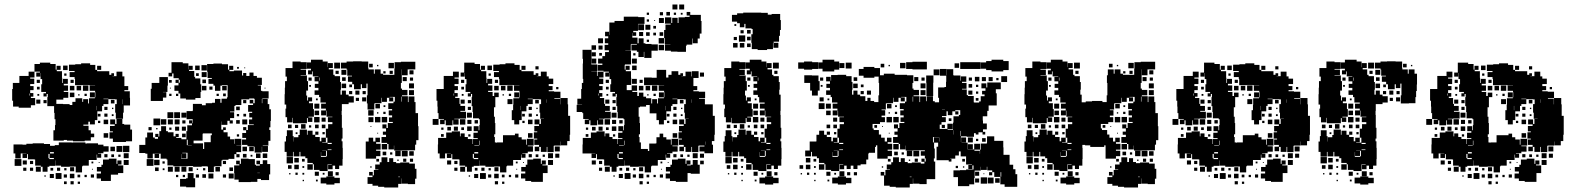

<svg xmlns="http://www.w3.org/2000/svg" viewBox="-20 -802 6974 852"><path d="M263 -178H217V-224H224V-247H245H226V-273H222V-301H220V-331H190V-371H192V-385H187V-374H173V-388H184V-394H163V-428H184H167V-451H160V-478H159V-462H141V-480H157V-484H133V-458H114V-453H132V-429H114V-420H129V-402H114V-389H128V-373H117V-367H136V-335H117V-324H63V-329H38V-355H34V-407H37V-434H66V-465H107V-484H133V-518H157V-524H203V-518H227V-493H231V-510H249V-492H232V-486H255V-457H256V-434H259V-452H281V-430H263V-423H282V-399H263V-394H283V-368H261V-360H230V-341H260V-340H289V-336H301V-350H315V-366H345V-350H349V-362H371V-343H375V-366H401V-370H403V-393H402V-399H378V-423H402V-424H373V-425H347V-424H313V-452H311V-460H289V-482H311V-487H286V-515H314V-517H340V-521H380V-514H403V-492H411V-510H429V-492H411V-486H435V-470V-486H465V-470H474V-477H486V-465H479V-464H497V-484H523V-463H532V-433V-420H549V-402H532V-397H556V-368H557V-334H529V-302H526V-275H494V-302H491V-340H498V-361H490V-362H461V-364H439V-362H461V-340H439V-332H433V-308H412V-269H401V-250H379V-262H372V-249H350V-244H373V-224H383V-209H398V-193H383V-178H356V-175H304V-178H277V-181H263ZM280 -491H260V-511H280ZM275 -466H265V-476H275ZM307 -434H293V-448H307ZM157 -434H143V-448H157ZM372 -399H348V-423H372ZM340 -401H320V-421H340ZM310 -401H290V-421H310ZM156 -405H144V-417H156ZM401 -370H379V-392H401ZM310 -371H290V-391H310ZM112 -378V-387H110V-378ZM365 -376H355V-386H365ZM154 -377H146V-385H154ZM333 -378H327V-384H333ZM523 -340V-361H522V-340ZM159 -342H141V-360H159ZM488 -343H472V-359H488ZM187 -344H173V-358H187ZM407 -313V-332H406V-313ZM457 -314H443V-328H457ZM483 -318H477V-324H483ZM457 -284H443V-298H457ZM426 -285H414V-297H426ZM484 -287H476V-295H484ZM539 -172H481V-187H466V-215H481V-219H468V-243H489V-250H469V-272H491V-252H497V-274H523V-252H531V-249H558V-227H566V-175H539ZM460 -251H440V-271H460ZM425 -256H415V-266H425ZM460 -191H440V-211H460ZM72 -99H48V-121H40V-161H80V-160H97V-164H125V-166H175V-163H202V-155H223V-158H241V-170H299V-168H301V-170H359V-165H365V-166H415V-160H439V-153H462V-129H439V-122H415V-120H429V-102H411V-116H409V-92H379H374V-67H347V-64H344V-37H316V-63H289V-62H251V-67H226V-90H225V-66H199V-62H161V-67H136V-94H133V-95H104V-118H100V-101H80V-121H97V-122H80V-121H72ZM554 -127H526V-155H554ZM523 -128H497V-154H523ZM490 -131H470V-151H490ZM202 -121H219V-127H202ZM551 -100H529V-122H551ZM199 -100V-96H219V-101H200V-119H195V-100ZM457 -104H443V-118H457ZM486 -105H474V-117H486ZM515 -106H505V-116H515ZM472 1H428V-10H409V-32H428V-41H410V-61H430V-43V-71H437V-94H463V-75V-98H497V-75H501V-90H519V-72H504V-68H527V-34H504V-27H472ZM75 -66H45V-96H75ZM551 -70H529V-92H551ZM99 -72H81V-90H99ZM127 -74H113V-88H127ZM394 -77H386V-85H394ZM422 -79H418V-83H422ZM191 -40H169V-62H191ZM161 -40H139V-62H161ZM309 -42H291V-60H309ZM247 -44H233V-58H247ZM127 -44H113V-58H127ZM97 -44H83V-58H97ZM216 -45H204V-57H216ZM275 -46H265V-56H275ZM392 -49H388V-53H392ZM253 -8H227V-34H253ZM310 -11H290V-31H310ZM219 -12H201V-30H219ZM277 -14H263V-28H277ZM397 -14H383V-28H397ZM336 -15H324V-27H336ZM365 -16H355V-26H365ZM183 -18H177V-24H183ZM307 16H293V2H307ZM276 15H264V3H276ZM335 14H325V4H335Z M847 -360H805V-365H780V-387H772V-399H754V-423H772V-434H759V-448H773V-455H750V-476H744V-463H728V-479H741V-526H791V-521H816V-494H817V-510H835V-492H819V-487H842V-461H846V-454H869V-428H849H873V-394H870V-367H847ZM658 -99H634V-120H625V-123H598V-159H625V-162V-192H633V-214H659V-192H667V-186H681V-194H669V-208H683V-196H687V-220H725V-215H750V-197H759V-208H773V-194H762V-190H785V-184H807V-220H811V-246H832V-254H819V-268H833V-255H835V-273H808V-309H835V-312H836V-341H876V-335H893V-344H921V-346H934V-363H958V-346H963V-364H987V-370H990V-395V-424H965V-422H958V-399H934V-422H927V-430H905V-452H920V-456H901V-484H899V-518H927V-520H965V-517H992V-493H997V-510H1015V-492H998V-486H1018V-489H1054V-467H1059V-478H1073V-465H1087V-480H1105V-465H1120V-457H1142V-425H1124V-423H1138V-399H1124H1144V-397H1172V-365H1144V-363H1142V-344H1144V-363H1168V-340H1175V-317H1182V-265H1180V-237H1175V-225H1180V-177H1171V-156H1146V-154H1169V-128H1143V-151H1142V-125H1110V-151H1106V-131H1086V-151H1106V-153H1078V-159H1054V-183H1072V-190H1055V-212H1072V-224H1059V-238H1073V-225H1080V-247H1106V-250H1085V-272H1099V-281H1086V-301H1099V-306H1081V-336H1103V-343H1088V-359H1104V-344H1110V-363H1108V-365H1086V-361H1051V-336H1025V-332H1020V-307H1001V-304H1019V-278H1001V-268H1013V-254H999V-266H989V-248H963V-263H962V-245V-227H970V-237H982V-225H972V-215H990V-196H1001V-184H1019V-164H1021V-186H1051V-156H1029V-155H1050V-127H1029V-118H1043V-104H1029V-118H1020V-97H994V-93H967V-90H963V-64H934V-63H929V-38H903V-63H898V-64H875V-62H837V-65H813V-64H783H749V-93V-68H723V-94H748H719V-116V-98H693V-120H686V-101H666V-120H658ZM898 -489H874V-513H898ZM866 -491H846V-511H866ZM1040 -497H1032V-505H1040ZM1068 -499H1064V-503H1068ZM897 -460H875V-482H897ZM862 -465H850V-477H862ZM703 -354H649V-408H653V-434H687V-460H725V-422H723V-394H703V-393H718V-369H703ZM894 -433H878V-449H894ZM778 -435V-448H773V-435ZM742 -435H730V-447H742ZM896 -401H876V-421H896ZM986 -401H966V-421H986ZM923 -404H909V-418H923ZM1158 -409H1154V-413H1158ZM738 -409H734V-413H738ZM982 -375H970V-387H982ZM771 -376H761V-386H771ZM741 -376H731V-386H741ZM951 -376H941V-386H951ZM1073 -344H1059V-358H1073ZM1044 -313H1028V-329H1044ZM749 -278H723V-304H749ZM779 -278H753V-304H779ZM807 -280H785V-302H807ZM1072 -285H1060V-297H1072ZM1041 -286H1031V-296H1041ZM691 -246H661V-276H691ZM718 -249H694V-273H718ZM1077 -250H1055V-272H1077ZM747 -250H725V-272H747ZM777 -250H755V-272H777ZM1044 -253H1028V-269H1044ZM803 -254H789V-268H803ZM1107 -251V-264V-251ZM717 -220H695V-242H717ZM805 -222H787V-240H805ZM775 -222H757V-240H775ZM653 -224H639V-238H653ZM741 -226H731V-236H741ZM679 -228H673V-234H679ZM879 -178H839V-166H881V-141H886V-171H915V-202H920V-210H895H880V-207H879ZM804 -193H788V-209H804ZM1041 -196H1031V-206H1041ZM813 -158V-182H809V-158ZM813 -157H831V-158H813ZM1076 -131H1056V-151H1076ZM813 -125H828H813ZM807 -100H785V-118H784V-98H812V-124H789V-122H807ZM667 -121H685V-122H667ZM1166 -101H1146V-121H1166ZM1136 -101H1116V-121H1136ZM1074 -103H1058V-119H1074ZM1100 -107H1092V-115H1100ZM1093 6H1039V-5H1020V-34H1019V-68H1042V-73H1028V-89H1044V-75H1049V-98H1083V-96H1111V-71H1116V-67H1133V-73H1118V-89H1134V-74H1146V-91H1166V-74H1179V-28H1174V-3H1138V-8H1122V5H1093ZM813 -97H828H813ZM661 -66H631V-96H661ZM688 -69H664V-93H688ZM983 -74H969V-88H983ZM711 -76H701V-86H711ZM777 -40H755V-62H777ZM747 -40H725V-62H747ZM807 -40H785V-62H807ZM956 -41H936V-61H956ZM835 -42H817V-60H835ZM684 -43H668V-59H684ZM1014 -43H998V-59H1014ZM891 -46H881V-56H891ZM710 -47H702V-55H710ZM859 -48H853V-54H859ZM1122 -34H1133V-35H1122ZM846 29H806V26H779V-8H806V-11H813V-34H839V-11H846ZM927 -10H905V-32H927ZM1017 -10H995V-32H1017ZM894 -13H878V-29H894ZM983 -14H969V-28H983ZM863 -14H849V-28H863ZM801 -16H791V-26H801ZM771 -16H761V-26H771Z M1280 -107H1252V-128H1243V-174H1249V-198H1253V-224H1279V-198H1283V-174H1284V-193H1304V-203H1310V-227H1342V-204H1345V-222H1367V-204H1379V-218H1393V-204H1379V-194H1399V-175H1406V-191H1426V-171H1410V-169H1433V-191H1426V-231H1452H1436V-251H1455V-260H1435V-282H1455V-284H1429V-311H1427V-290H1405V-312H1426V-320H1405V-342H1426V-347H1402V-371H1396V-381H1376V-401H1393V-412H1377V-430H1393V-441H1376V-461H1393V-463H1368V-485H1365V-472H1347V-490H1360V-497H1342V-525H1360V-537H1412V-529H1434V-504H1435V-522H1457V-500H1439V-494H1459V-470H1465V-464H1489V-438H1493V-404H1491V-382H1527V-375H1550V-347H1527V-340H1497V-310H1496V-292H1497V-250V-235H1500V-187H1496V-175H1500V-146H1501V-96H1500V-67H1485V-52H1467V-67H1456V-51H1436V-71H1452V-73H1434V-43H1398V-48H1373V-73H1368V-79H1344V-100H1335V-108H1313V-128H1309V-108H1283V-128H1280ZM1641 -316H1611V-343H1608V-379H1611V-406V-431H1589H1606V-411H1586V-428H1581V-406H1551V-428H1543V-439H1524V-463H1542V-466H1521V-493H1518V-498H1493V-524H1518V-529H1547V-530H1585V-529H1614V-500H1615V-494H1639V-475H1643V-494H1669V-475H1680V-470H1705H1730V-497H1731V-526H1759V-528H1789H1823V-494H1789V-468H1763V-434H1759V-409H1764V-375H1790V-349H1793V-374H1819V-349H1824V-313V-300H1835V-242H1834H1837V-180H1827V-160H1822V-135H1790V-136H1763V-134H1729V-156H1728V-139H1704V-163H1721H1698V-168H1673V-194H1693V-232H1677V-250H1695V-234H1701V-256H1723V-261H1706V-281H1720V-290H1705V-312H1720V-318H1703V-344H1726V-351H1732V-372H1709V-370H1725V-352H1707V-368H1697V-350H1675V-368H1673V-344H1644V-343H1641ZM1278 -259H1254V-282H1247V-320H1250V-338H1243V-384H1244V-413H1245V-442H1253V-462H1247V-500H1278V-529H1314V-526H1341V-496H1314V-493H1338V-469H1314V-467H1342V-442H1347V-400H1339V-378H1323H1343V-356H1347V-370H1365V-352H1351V-344H1369V-318H1351H1373V-284H1349V-281H1366V-261H1346V-278H1342V-255H1310H1280V-279H1278ZM1489 -498H1463V-524H1489ZM1728 -499H1704V-523H1728ZM1634 -503H1618V-519H1634ZM1659 -508H1653V-514H1659ZM1763 -468V-494H1762V-468ZM1517 -470H1495V-492H1517ZM1815 -472H1797V-490H1815ZM1483 -474H1469V-488H1483ZM1723 -474H1709V-488H1723ZM1691 -476H1681V-486H1691ZM1785 -442H1767V-460H1785ZM1514 -443H1498V-459H1514ZM1398 -444V-458H1396V-444ZM1363 -444H1349V-458H1363ZM1813 -444H1799V-458H1813ZM1817 -410H1795V-432H1817ZM1516 -411H1496V-431H1516ZM1542 -415H1530V-427H1542ZM1360 -417H1352V-425H1360ZM1788 -379H1764V-403H1788ZM1817 -380H1795V-402H1817ZM1515 -382H1497V-400H1515ZM1575 -382H1557V-400H1575ZM1603 -384H1589V-398H1603ZM1543 -384H1529V-398H1543ZM1762 -351V-373H1760V-351ZM1605 -352H1587V-370H1605ZM1573 -354H1559V-368H1573ZM1390 -357H1382V-365H1390ZM1397 -320H1375V-342H1397ZM1666 -321H1646V-341H1666ZM1690 -327H1682V-335H1690ZM1638 -289H1614V-313H1638ZM1396 -291H1376V-311H1396ZM1691 -296H1681V-306H1691ZM1659 -298H1653V-304H1659ZM1668 -259H1644V-283H1668ZM1698 -259H1674V-283H1698ZM1398 -259H1374V-283H1398ZM1637 -260H1615V-282H1637ZM1425 -262H1407V-280H1425ZM1336 -231H1316V-251H1336ZM1424 -233H1408V-249H1424ZM1394 -233H1378V-249H1394ZM1274 -233H1258V-249H1274ZM1303 -234H1289V-248H1303ZM1361 -236H1351V-246H1361ZM1628 -239H1624V-243H1628ZM1693 -204H1679V-218H1693ZM1421 -206H1411V-216H1421ZM1300 -207H1292V-215H1300ZM1658 -209H1654V-213H1658ZM1649 -98H1603V-128V-174H1616V-191H1636V-174H1646V-191H1666V-171H1649V-164H1669V-138H1649V-133H1668V-109H1649ZM1434 -163H1452V-168H1434V-136H1451V-139H1434ZM1698 -139H1674V-163H1698ZM1789 -108H1763V-134H1789ZM1427 -110H1405V-127H1404V-106H1428V-109H1431V-133H1410V-132H1427ZM1758 -109H1734V-133H1758ZM1816 -111H1796V-131H1816ZM1694 -113H1678V-129H1694ZM1721 -116H1711V-126H1721ZM1280 -77H1252V-105H1280ZM1747 30H1685V27H1658V22H1633V14H1611V-16H1633V-23H1618V-39H1634V-24H1639V-48H1659V-50H1645V-72H1665V-82H1673V-104H1699V-83H1707V-100H1725V-83H1738V-78H1756V-81H1796V-76H1821V-53H1828V-9H1822V15H1790V13H1762V-10H1761V14H1747ZM1306 -81H1286V-101H1306ZM1783 -84H1769V-98H1783ZM1813 -84H1799V-98H1813ZM1332 -85H1320V-97H1332ZM1662 -85H1650V-97H1662ZM1749 -88H1743V-94H1749ZM1368 -49H1344V-73H1368ZM1306 -51H1286V-71H1306ZM1274 -53H1258V-69H1274ZM1330 -57H1322V-65H1330ZM1629 -58H1623V-64H1629ZM1457 -20H1435V-42H1457ZM1395 -22H1377V-40H1395ZM1483 -24H1469V-38H1483ZM1301 -26H1291V-36H1301ZM1330 -27H1322V-35H1330ZM1420 -27H1412V-35H1420ZM1269 -28H1263V-34H1269ZM1464 17H1428V12H1403V-14H1428V-19H1464ZM1747 -16H1755V-18H1747ZM1488 11H1464V-13H1488ZM1390 3H1382V-5H1390ZM1329 2H1323V-4H1329Z M1955 -99H1931V-121H1923V-161H1924V-190H1960V-214H1985V-219H2021V-197H2024V-210H2042V-194H2056V-185H2077V-163H2079V-185H2100V-189H2081V-213H2100V-220H2082V-242H2104V-224H2107V-247H2128H2109V-273H2105V-277H2079V-305H2077V-331H2073V-371H2075V-385H2070V-374H2056V-388H2067V-394H2046V-428H2067H2050V-451H2043V-478H2042V-462H2024V-480H2040V-524H2086V-518H2110V-493H2114V-510H2132V-492H2115V-486H2138V-457H2139V-434H2142V-452H2164V-430H2146V-423H2165V-399H2146V-394H2166V-376H2173V-391H2193V-371H2178V-326H2172V-310V-284H2176V-256H2178V-206H2173V-194H2176V-170H2182V-168H2184V-170H2212V-202H2265V-209H2281V-193H2295V-183H2315V-160H2318V-186H2348V-156H2322V-153H2345V-129H2322V-122H2298V-120H2312V-102H2294V-116H2292V-92H2262H2257V-67H2230V-64H2227V-37H2199V-63H2172V-62H2134V-67H2109V-90H2108V-66H2082V-62H2044V-67H2019V-94H2016V-95H1987V-118H1983V-101H1963V-121H1980V-122H1963V-121H1955ZM2284 -250H2262V-269H2251V-313H2257V-337H2258V-366H2284V-370H2286V-393H2285V-399H2261V-423H2285V-424H2256V-425H2230V-424H2196V-452H2194V-460H2172V-482H2194V-487H2169V-515H2197V-517H2223V-521H2263V-514H2286V-492H2294V-510H2312V-492H2294V-486H2318V-470V-486H2348V-470H2357V-477H2369V-465H2362V-464H2380V-484H2406V-463H2415V-453H2435V-429H2415V-420H2432V-402H2415V-397H2439V-395H2467V-367H2440V-364H2466V-339H2467V-367H2499V-339H2501V-309V-288H2510V-234V-204H2508V-176H2497V-157H2469V-174H2468V-156H2439V-155H2437V-127H2409V-150H2406V-128H2380V-150H2373V-131H2353V-151H2372V-159H2351V-183H2364V-187H2349V-215H2364V-219H2351V-243H2372V-250H2352V-272H2374V-252H2380V-274H2394V-275H2377V-302H2374V-340H2381V-361H2373V-362H2344V-364H2322V-362H2344V-340H2322V-332H2316V-308H2295V-269H2284ZM2163 -491H2143V-511H2163ZM2370 -494H2356V-508H2370ZM1953 -251H1933V-271H1950V-274H1926V-300H1922V-329H1921V-355H1917V-407H1949V-417V-465H1990V-484H2016V-458H1997V-453H2015V-429H1997V-420H2012V-402H1997V-389H2011V-373H2000V-367H2019V-341H2023V-332H2044V-310H2023V-306H2048V-276H2019V-275H1996V-273H2015V-249H1991V-268H1988V-246H1958V-268H1953ZM2158 -466H2148V-476H2158ZM2190 -434H2176V-448H2190ZM2040 -434H2026V-448H2040ZM2255 -399H2231V-423H2255ZM2223 -401H2203V-421H2223ZM2193 -401H2173V-421H2193ZM2039 -405H2027V-417H2039ZM2458 -406H2448V-416H2458ZM2284 -370H2262V-392H2284ZM1995 -378V-387H1993V-378ZM2248 -376H2238V-386H2248ZM2037 -377H2029V-385H2037ZM2216 -378H2210V-384H2216ZM2254 -340H2232V-362H2254ZM2406 -346V-361H2405V-346ZM2042 -342H2024V-360H2042ZM2371 -343H2355V-359H2371ZM2070 -344H2056V-358H2070ZM2290 -313V-332H2289V-313ZM2340 -314H2326V-328H2340ZM2070 -314H2056V-328H2070ZM2366 -318H2360V-324H2366ZM2074 -280H2052V-302H2074ZM2340 -284H2326V-298H2340ZM2309 -285H2297V-297H2309ZM2367 -287H2359V-295H2367ZM1926 -248H1900V-274H1926ZM2045 -249H2021V-273H2045ZM2343 -251H2323V-271H2343ZM2072 -252H2054V-270H2072ZM2101 -254H2086V-269H2101ZM2308 -256H2298V-266H2308ZM2073 -221H2053V-241H2073ZM2012 -222H1994V-240H2012ZM1981 -223H1965V-239H1981ZM2039 -225H2027V-237H2039ZM1948 -226H1938V-236H1948ZM2343 -191H2323V-211H2343ZM1949 -195H1937V-207H1949ZM2068 -196H2058V-206H2068ZM2109 -158V-178H2107V-158ZM2085 -155H2106V-157H2085ZM2464 -130H2442V-152H2464ZM2085 -121H2102V-127H2085ZM2434 -100H2412V-122H2434ZM2462 -102H2444V-120H2462ZM2082 -100V-96H2102V-101H2083V-119H2078V-100ZM2340 -104H2326V-118H2340ZM2369 -105H2357V-117H2369ZM2398 -106H2388V-116H2398ZM2389 5H2337V1H2311V-10H2292V-32H2311V-41H2293V-61H2313V-43V-71H2320V-94H2346V-75V-98H2380V-75H2384V-90H2402V-72H2387V-68H2410V-34H2389ZM2434 -70H2412V-92H2434ZM1982 -72H1964V-90H1982ZM2010 -74H1996V-88H2010ZM2277 -77H2269V-85H2277ZM2305 -79H2301V-83H2305ZM2074 -40H2052V-62H2074ZM2044 -40H2022V-62H2044ZM2192 -42H2174V-60H2192ZM2130 -44H2116V-58H2130ZM2010 -44H1996V-58H2010ZM2099 -45H2087V-57H2099ZM2158 -46H2148V-56H2158ZM2275 -49H2271V-53H2275ZM2136 -8H2110V-34H2136ZM2193 -11H2173V-31H2193ZM2102 -12H2084V-30H2102ZM2160 -14H2146V-28H2160ZM2280 -14H2266V-28H2280ZM2219 -15H2207V-27H2219ZM2248 -16H2238V-26H2248ZM2066 -18H2060V-24H2066ZM2190 16H2176V2H2190ZM2218 14H2208V4H2218Z M2986 -760H2964V-782H2986ZM3016 -760H2994V-782H3016ZM2953 -733H2937V-749H2953ZM2927 -609H2903V-633H2927V-669H2956H2933V-693H2956V-697H2931V-725H2959V-700H2963V-723H2987V-700H2991V-725H3019V-704V-727H3040V-733H3027V-749H3043V-736H3090V-709H3093V-653H3085V-631H3076V-610H3054V-631H3052V-604H3027V-599H3024V-572H2986V-573H2957V-577H2931V-605H2955V-606H2930V-633H2927ZM2922 -734H2908V-748H2922ZM2980 -736H2970V-746H2980ZM2860 -736H2850V-746H2860ZM3009 -737H3001V-745H3009ZM2625 -101H2605V-121H2622V-122H2605V-121H2565V-161H2566V-190H2602V-214H2627V-219H2663V-197H2666V-210H2684V-194H2698V-185H2719V-163H2721V-185H2742V-189H2723V-213H2742V-220H2724V-242H2746V-224H2749V-247H2770H2751V-273H2747V-277H2721V-305H2719V-331H2715V-371H2717V-385H2712V-374H2698V-388H2709V-394H2688V-428H2709H2692V-451H2685V-478H2684V-462H2666V-480H2682V-484H2658V-458H2639V-453H2657V-429H2639V-420H2654V-402H2639V-389H2653V-373H2642V-367H2661V-341H2665V-332H2686V-310H2665V-306H2690V-276H2661V-275H2638V-273H2657V-249H2633V-268H2630V-246H2600V-268H2595V-251H2575V-271H2592V-274H2568V-300H2564V-305H2539V-337H2563V-338H2542V-364H2559V-407H2562V-434H2568V-452H2566V-482V-520H2567V-541H2565V-581H2605V-601H2625V-581H2605V-542H2626V-520H2604V-516H2630V-486H2604V-485H2629V-465H2632V-484H2658V-509V-488H2632V-514H2653V-520H2634V-542H2653V-553H2665V-571H2682V-579H2663V-603H2679V-610H2664V-632H2679V-641H2665V-661H2684V-702H2707V-709H2748V-728H2782H2812V-726H2840V-696H2812V-694H2811V-665H2790V-659H2803V-643H2787V-656H2786V-635H2809V-610H2814V-632H2836V-610H2844V-607H2871V-575V-545H2839V-572H2837V-549H2813V-572H2806V-578H2782V-604H2806V-607H2781V-630V-605H2760H2779V-577H2755V-576H2780V-546V-516H2753V-513H2752V-493H2756V-510H2774V-492H2757V-486H2780V-457H2781V-425H2761V-402H2783V-423H2807V-399H2786V-394H2808V-376H2815V-391H2835V-373H2847V-366H2870V-343H2874V-362H2896V-343H2900V-366H2926V-370H2928V-393H2927V-399H2903V-423H2927V-424H2898V-425H2872V-424H2838V-458H2872V-457H2894V-492H2936V-458H2946V-470H2960V-486H2990V-470H2999V-477H3011V-465H3004V-464H3022V-484H3048V-463H3050V-486H3080V-456H3057V-433V-420H3074V-402H3057V-397H3081V-395H3109V-367H3082V-364H3108V-339H3143V-309V-288H3152V-234V-204H3150V-176H3139V-160H3144V-122H3106V-130H3084V-152H3106V-156H3081V-155H3079V-127H3051V-150H3048V-128H3022V-150H3015V-131H2995V-151H3014V-159H2993V-183H3006V-187H2991V-215H3006V-219H2993V-243H3014V-250H2994V-272H3016V-252H3022V-274H3036V-275H3019V-302H3016V-340H3023V-361H3015V-362H2986V-364H2964V-362H2986V-340H2964V-332H2958V-308H2937V-269H2926V-250H2904V-269H2893V-299H2863V-336H2847V-329H2820V-326H2814V-310V-284H2818V-256H2820V-206H2815V-194H2818V-170H2824V-141H2855V-132H2861V-165H2890V-166H2893V-193H2907V-209H2923V-193H2937V-183H2957V-160H2960V-186H2990V-156H2964V-153H2987V-129H2964V-122H2940V-120H2954V-102H2936V-116H2934V-92H2904H2899V-67H2872V-64H2869V-37H2841V-63H2814V-62H2776V-67H2751V-90H2750V-66H2724V-62H2686V-67H2661V-94H2658V-95H2629V-118H2625ZM2926 -700H2904V-722H2926ZM2860 -706H2850V-716H2860ZM2887 -709H2883V-713H2887ZM2838 -668H2812V-694H2838ZM2866 -670H2844V-692H2866ZM2891 -675H2879V-687H2891ZM2686 -647V-660H2685V-647ZM2834 -642H2816V-660H2834ZM2923 -643H2907V-659H2923ZM2863 -643H2847V-659H2863ZM2891 -645H2879V-657H2891ZM2656 -610H2634V-632H2656ZM2860 -616H2850V-626H2860ZM2899 -577H2871V-605H2899ZM2927 -579H2903V-603H2927ZM2654 -582H2636V-600H2654ZM2624 -552H2606V-570H2624ZM2651 -555H2639V-567H2651ZM2800 -556H2790V-566H2800ZM2806 -520H2784V-542H2806ZM2604 -520V-541H2603V-520ZM2805 -491H2785V-511H2805ZM3104 -462H3086V-480H3104ZM2806 -430H2784V-452H2806ZM2832 -434H2818V-448H2832ZM2682 -434H2668V-448H2682ZM2897 -399H2873V-423H2897ZM2865 -401H2845V-421H2865ZM2835 -401H2815V-421H2835ZM2681 -405H2669V-417H2681ZM2926 -370H2904V-392H2926ZM2637 -378V-387H2635V-378ZM2890 -376H2880V-386H2890ZM2679 -377H2671V-385H2679ZM2858 -378H2852V-384H2858ZM3048 -346V-361H3047V-346ZM2684 -342H2666V-360H2684ZM3013 -343H2997V-359H3013ZM2712 -344H2698V-358H2712ZM2932 -313V-332H2931V-313ZM2982 -314H2968V-328H2982ZM2712 -314H2698V-328H2712ZM3008 -318H3002V-324H3008ZM2716 -280H2694V-302H2716ZM2982 -284H2968V-298H2982ZM2951 -285H2939V-297H2951ZM3009 -287H3001V-295H3009ZM2687 -249H2663V-273H2687ZM2985 -251H2965V-271H2985ZM2714 -252H2696V-270H2714ZM2743 -254H2728V-269H2743ZM2950 -256H2940V-266H2950ZM2715 -221H2695V-241H2715ZM2654 -222H2636V-240H2654ZM2623 -223H2607V-239H2623ZM2681 -225H2669V-237H2681ZM2590 -226H2580V-236H2590ZM2985 -191H2965V-211H2985ZM2591 -195H2579V-207H2591ZM2710 -196H2700V-206H2710ZM2751 -158V-178H2749V-158ZM3111 -160V-174H3110V-160ZM2727 -155H2748V-157H2727ZM2727 -121H2744V-127H2727ZM3076 -100H3054V-122H3076ZM3104 -102H3086V-120H3104ZM2724 -100V-96H2744V-101H2725V-119H2720V-100ZM2982 -104H2968V-118H2982ZM3011 -105H2999V-117H3011ZM3040 -106H3030V-116H3040ZM3031 5H2979V1H2953V-10H2934V-32H2953V-41H2935V-61H2955V-43V-71H2962V-94H2988V-75V-98H3022V-75H3026V-90H3044V-72H3029V-68H3045V-71H3054V-92H3076V-71H3085V-31H3045V-34H3031ZM2624 -72H2606V-90H2624ZM3103 -73H3087V-89H3103ZM2652 -74H2638V-88H2652ZM2919 -77H2911V-85H2919ZM2947 -79H2943V-83H2947ZM2716 -40H2694V-62H2716ZM2686 -40H2664V-62H2686ZM2834 -42H2816V-60H2834ZM2772 -44H2758V-58H2772ZM2652 -44H2638V-58H2652ZM2741 -45H2729V-57H2741ZM2800 -46H2790V-56H2800ZM2917 -49H2913V-53H2917ZM2778 -8H2752V-34H2778ZM2835 -11H2815V-31H2835ZM2744 -12H2726V-30H2744ZM2802 -14H2788V-28H2802ZM2922 -14H2908V-28H2922ZM2861 -15H2849V-27H2861ZM2890 -16H2880V-26H2890ZM2708 -18H2702V-24H2708ZM2832 16H2818V2H2832ZM2860 14H2850V4H2860Z M3384 -580H3342V-584H3316V-612H3314V-650H3320V-673H3315V-676H3288V-696H3283V-681H3263V-699H3251V-706H3228V-736H3251V-743H3278V-746H3328H3358V-745H3387V-737H3404V-740H3442V-713H3445V-669H3441V-643H3437V-617H3413V-612H3434V-590H3412V-611H3410V-584H3384ZM3247 -687H3239V-695H3247ZM3311 -653H3295V-669H3311ZM3280 -654H3266V-668H3280ZM3287 -617H3259V-645H3287ZM3311 -623H3295V-639H3311ZM3250 -624H3236V-638H3250ZM3283 -591H3263V-611H3283ZM3253 -591H3233V-611H3253ZM3311 -593H3295V-609H3311ZM3227 -107H3199V-128H3190V-174H3196V-198H3200V-224H3226V-198H3230V-174H3231V-193H3251V-203H3257V-227H3289V-204H3292V-222H3314V-204H3326V-218H3340V-204H3326V-194H3346V-175H3353V-191H3373V-171H3357V-169H3380V-191H3373V-231H3399H3383V-251H3402V-260H3382V-282H3402V-284H3376V-311H3374V-290H3352V-312H3373V-320H3352V-342H3373V-347H3349V-371H3343V-381H3323V-401H3340V-412H3324V-430H3340V-441H3323V-461H3340V-463H3315V-485H3312V-472H3294V-490H3307V-497H3289V-525H3307V-537H3359V-529H3381V-504H3382V-522H3404V-500H3386V-494H3406V-470H3412V-464H3436V-438H3440V-404H3438V-382H3444V-352V-310H3443V-292H3444V-250V-235H3447V-187H3443V-175H3447V-146H3448V-96H3447V-67H3432V-52H3414V-67H3403V-51H3383V-71H3399V-73H3381V-43H3345V-48H3320V-73H3315V-79H3291V-100H3282V-108H3260V-128H3256V-108H3230V-128H3227ZM3225 -259H3201V-282H3194V-320H3197V-338H3190V-384H3191V-413H3192V-442H3200V-462H3194V-500H3225V-529H3261V-526H3288V-496H3261V-493H3285V-469H3261V-467H3289V-442H3294V-400H3286V-378H3270H3290V-356H3294V-370H3312V-352H3298V-344H3316V-318H3298H3320V-284H3296V-281H3313V-261H3293V-278H3289V-255H3257H3227V-279H3225ZM3436 -498H3410V-524H3436ZM3430 -474H3416V-488H3430ZM3345 -444V-458H3343V-444ZM3310 -444H3296V-458H3310ZM3307 -417H3299V-425H3307ZM3337 -357H3329V-365H3337ZM3344 -320H3322V-342H3344ZM3343 -291H3323V-311H3343ZM3345 -259H3321V-283H3345ZM3372 -262H3354V-280H3372ZM3283 -231H3263V-251H3283ZM3371 -233H3355V-249H3371ZM3341 -233H3325V-249H3341ZM3221 -233H3205V-249H3221ZM3250 -234H3236V-248H3250ZM3308 -236H3298V-246H3308ZM3368 -206H3358V-216H3368ZM3247 -207H3239V-215H3247ZM3381 -163H3399V-168H3381V-136H3398V-139H3381ZM3374 -110H3352V-127H3351V-106H3375V-109H3378V-133H3357V-132H3374ZM3227 -77H3199V-105H3227ZM3253 -81H3233V-101H3253ZM3279 -85H3267V-97H3279ZM3315 -49H3291V-73H3315ZM3253 -51H3233V-71H3253ZM3221 -53H3205V-69H3221ZM3277 -57H3269V-65H3277ZM3404 -20H3382V-42H3404ZM3342 -22H3324V-40H3342ZM3430 -24H3416V-38H3430ZM3248 -26H3238V-36H3248ZM3277 -27H3269V-35H3277ZM3367 -27H3359V-35H3367ZM3216 -28H3210V-34H3216ZM3411 17H3375V12H3350V-14H3375V-19H3411ZM3435 11H3411V-13H3435ZM3337 3H3329V-5H3337ZM3276 2H3270V-4H3276Z M4432 -485H4380V-491H4356V-497H4332V-525H4356V-531H4380V-537H4432V-531H4456V-491H4432ZM3682 -485H3630V-497H3612V-525H3630V-537H3682V-529H3704V-493H3682ZM3584 -493H3548V-497H3522V-525H3548V-529H3584V-526H3611V-496H3584ZM4093 -494H4059H4029V-496H4001V-526H4029V-528H4059H4093ZM4331 -496H4301H4271H4241V-526H4271H4301H4331ZM3759 -498H3733V-524H3759ZM3998 -499H3974V-523H3998ZM3727 -500H3705V-522H3727ZM4236 -501H4216V-521H4236ZM3904 -503H3888V-519H3904ZM3929 -508H3923V-514H3929ZM3579 -108H3553V-134H3573V-174H3602V-175H3603V-204H3615V-222H3637V-204H3649V-218H3663V-204H3649V-194H3669V-175H3676V-191H3696V-171H3680V-169H3703V-191H3696V-231H3722H3706V-251H3725V-260H3705V-282H3725V-284H3699V-311H3697V-290H3675V-312H3696V-320H3675V-342H3696V-347H3672V-371H3666V-381H3646V-401H3663V-412H3647V-430H3663V-441H3646V-461H3666V-444H3668V-469H3697V-470H3735V-464H3759V-438H3763V-404H3761V-382H3797V-375H3820V-354H3829V-368H3843V-354H3859V-349H3878V-379H3881V-406V-434H3879V-462H3860V-457H3812V-466H3791V-496H3812V-505H3860V-500H3885V-468H3902V-475H3950V-470H3975H4005V-468H4033V-434H4029V-409H4034V-375H4060V-349H4063V-374H4089V-353H4092V-375H4120V-353H4128V-348H4147V-368H4143V-414H4171V-416H4178V-439H4179V-466H4151V-496H4181V-468H4182V-495H4210V-468H4213V-467H4242V-444H4244V-463H4268V-439H4249V-434H4269V-408H4249V-405H4270V-380H4275V-376H4301V-348H4303V-347H4325V-352H4332V-375H4349V-383H4338V-399H4353V-410H4335V-432H4357V-414H4361V-436H4391V-414V-436H4421V-406H4399V-388H4403V-334H4367V-310H4361V-286H4341V-267H4342V-254H4359V-228H4342V-217H4352V-205H4340V-215H4322V-205H4310V-211H4302V-195H4270V-211V-197H4244V-172H4245V-192H4267V-170H4247V-169H4274V-139H4303V-164H4329V-138H4332V-165H4359V-168H4360V-197H4392V-177H4432V-148H4433V-115H4460V-71H4476V-51H4486V-29H4494V27H4438V16H4419V-17H4392V-38H4383V-24H4369V-38H4383V-46H4361V-62H4359V-48H4333V-62H4332V-45H4305V-12H4303V16H4281V24H4231V-16H4211V-46H4240V-47H4267V-50H4300V-68H4295V-52H4277V-70H4293V-72H4267V-108H4243V-130H4221H4235V-112H4219V-98H4196V-97H4202V-85H4190V-91H4136V-151H4143V-169H4125V-143H4128V-99H4124V-85H4130V-55V-7H4092V15H4060V13H4032V-10H4031V14H4017V30H3955V27H3928V22H3903V-23H3888V-39H3904V-24H3909V-48H3929V-50H3915V-72H3935V-82H3943V-104H3969V-83H3977V-100H3995V-83H4008V-78H4026V-81H4066V-76H4082V-84H4069V-98H4083V-85H4088V-99H4084V-111H4066V-131H4084V-135H4060V-136H4033V-134H3999V-156H3998V-139H3974V-163H3991H3968V-168H3943V-194H3963V-232H3947V-250H3965V-234H3971V-256H3993V-261H3976V-281H3990V-290H3975V-312H3990V-318H3973V-344H3996V-351H4002V-372H3979V-370H3995V-352H3977V-368H3967V-350H3945V-368H3943V-344H3914V-343H3911V-316H3892V-313H3908V-289H3892V-282H3907V-260H3885V-252H3852V-232H3857V-225H3880V-205H3890V-191H3906V-174H3916V-191H3936V-171H3919V-164H3939V-138H3919V-133H3938V-109H3919V-98H3873V-128V-157H3867V-150H3863V-124H3836V-121H3833V-94H3824V-73H3799V-68H3785V-52H3767V-67H3755V-52H3737V-67H3726V-51H3706V-71H3722V-73H3704V-43H3668V-48H3643V-73H3638V-79H3614V-100H3605V-108H3583V-128H3579ZM4149 -468H4123V-494H4149ZM3609 -378H3583V-400H3575V-434H3549V-468H3583V-467H3612V-442H3617V-400H3609ZM4121 -406H4091V-435H4090V-467H4122V-435H4121ZM4449 -438H4423V-464H4449ZM4326 -441H4306V-461H4326ZM4055 -442H4037V-460H4055ZM4355 -442H4337V-460H4355ZM4385 -442H4367V-460H4385ZM3784 -443H3768V-459H3784ZM4293 -444H4279V-458H4293ZM3633 -444H3619V-458H3633ZM4083 -444H4069V-458H4083ZM4411 -446H4401V-456H4411ZM4087 -410H4065V-432H4087ZM3786 -411H3766V-431H3786ZM4294 -413H4278V-429H4294ZM3812 -415H3800V-427H3812ZM4321 -416H4311V-426H4321ZM3630 -417H3622V-425H3630ZM4121 -376H4091V-406H4121ZM4058 -379H4034V-403H4058ZM4087 -380H4065V-402H4087ZM3785 -382H3767V-400H3785ZM4295 -382H4277V-400H4295ZM3845 -382H3827V-400H3845ZM3813 -384H3799V-398H3813ZM4321 -386H4311V-396H4321ZM4032 -351V-373H4030V-351ZM3635 -352H3617V-370H3635ZM4322 -355H4310V-367H4322ZM3660 -357H3652V-365H3660ZM3639 -318H3613V-344H3639ZM3667 -320H3645V-342H3667ZM3936 -321H3916V-341H3936ZM3960 -327H3952V-335H3960ZM4160 -315H4173V-316H4160ZM4158 -249H4150V-230H4184V-253H4208V-229H4185V-226H4209V-258H4211V-286H4235V-292H4241V-313H4238H4219V-308H4233V-294H4219V-308H4206V-291H4186V-308H4180V-287H4160V-282H4177V-260H4158ZM3666 -291H3646V-311H3666ZM3961 -296H3951V-306H3961ZM3929 -298H3923V-304H3929ZM3938 -259H3914V-283H3938ZM3968 -259H3944V-283H3968ZM3695 -262H3677V-280H3695ZM4202 -265H4190V-277H4202ZM3694 -233H3678V-249H3694ZM3664 -233H3648V-249H3664ZM4173 -234H4159V-248H4173ZM3872 -235H3860V-247H3872ZM3898 -239H3894V-243H3898ZM4212 -205V-224H4211V-205ZM4242 -199V-221H4240V-199ZM3963 -204H3949V-218H3963ZM3691 -206H3681V-216H3691ZM3928 -209H3924V-213H3928ZM4123 -194H4120V-170H4124V-193H4147V-194H4123ZM4297 -170H4275V-192H4297ZM4149 -174V-192H4148V-174ZM4354 -173H4338V-189H4354ZM4321 -176H4311V-186H4321ZM3704 -163H3722V-168H3704V-136H3721V-139H3704ZM3968 -139H3944V-163H3968ZM4297 -140H4275V-162H4297ZM4328 -133V-120H4329V-138H4304V-133ZM4059 -108H4033V-134H4059ZM3697 -110H3675V-127H3674V-106H3698V-109H3701V-133H3680V-132H3697ZM4028 -109H4004V-133H4028ZM3964 -113H3948V-129H3964ZM3991 -116H3981V-126H3991ZM3576 -81H3556V-101H3576ZM4053 -84H4039V-98H4053ZM3602 -85H3590V-97H3602ZM3932 -85H3920V-97H3932ZM4262 -85H4250V-97H4262ZM4019 -88H4013V-94H4019ZM3638 -49H3614V-73H3638ZM3576 -51H3556V-71H3576ZM3544 -53H3528V-69H3544ZM4231 -56H4221V-66H4231ZM3600 -57H3592V-65H3600ZM4259 -58H4253V-64H4259ZM3899 -58H3893V-64H3899ZM3727 -20H3705V-42H3727ZM4325 -22H4307V-40H4325ZM3665 -22H3647V-40H3665ZM4423 -18V-38H4420V-18ZM3753 -24H3739V-38H3753ZM3783 -24H3769V-38H3783ZM3571 -26H3561V-36H3571ZM3600 -27H3592V-35H3600ZM3690 -27H3682V-35H3690ZM3539 -28H3533V-34H3539ZM4348 -29H4344V-33H4348ZM3734 17H3698V12H3673V-14H3698V-19H3734ZM4017 -16H4025V-18H4017ZM4360 13H4332V-15H4360ZM4389 12H4363V-14H4389ZM3758 11H3734V-13H3758ZM4416 9H4396V-11H4416ZM4325 8H4307V-10H4325ZM3660 3H3652V-5H3660ZM3599 2H3593V-4H3599Z M4563 -107H4535V-128H4526V-174H4532V-198H4536V-224H4562V-198H4566V-174H4567V-193H4587V-203H4593V-227H4625V-204H4628V-222H4650V-204H4662V-218H4676V-204H4662V-194H4682V-175H4689V-191H4709V-171H4693V-169H4716V-191H4709V-231H4735H4719V-251H4738V-260H4718V-282H4738V-284H4712V-311H4710V-290H4688V-312H4709V-320H4688V-342H4709V-347H4685V-371H4679V-381H4659V-401H4676V-412H4660V-430H4676V-441H4659V-461H4676V-463H4651V-485H4648V-472H4630V-490H4643V-497H4625V-525H4643V-537H4695V-529H4717V-504H4718V-522H4740V-500H4722V-494H4742V-470H4748V-464H4772V-438H4776V-404H4774V-382H4780V-352V-348H4798V-352H4826V-354H4872V-349H4891V-379H4894V-406V-434H4892V-468H4896V-494H4922V-475H4926V-494H4952V-475H4963V-470H4988H5013V-497H5014V-526H5042V-528H5072H5106V-494H5072V-468H5046V-434H5042V-409H5047V-375H5073V-349H5076V-374H5102V-349H5107V-313V-300H5118V-242H5117H5120V-180H5110V-160H5105V-135H5073V-136H5046V-134H5012V-156H5011V-139H4987V-163H5004H4981V-168H4956V-194H4976V-232H4960V-250H4978V-234H4984V-256H5006V-261H4989V-281H5003V-290H4988V-312H5003V-318H4986V-344H5009V-351H5015V-372H4992V-370H5008V-352H4990V-368H4980V-350H4958V-368H4956V-344H4927V-343H4924V-316H4905V-313H4921V-289H4905V-282H4920V-260H4898V-252H4865V-232H4870V-225H4893V-205H4903V-191H4919V-174H4929V-191H4949V-171H4932V-164H4952V-138H4932V-133H4951V-109H4932V-98H4886V-128V-157H4880V-150H4818V-157H4795V-159H4783V-146H4784V-96H4783V-67H4768V-52H4750V-67H4739V-51H4719V-71H4735V-73H4717V-43H4681V-48H4656V-73H4651V-79H4627V-100H4618V-108H4596V-128H4592V-108H4566V-128H4563ZM4561 -259H4537V-282H4530V-320H4533V-338H4526V-384H4527V-413H4528V-442H4536V-462H4530V-500H4561V-529H4597V-526H4624V-496H4597V-493H4621V-469H4597V-467H4625V-442H4630V-400H4622V-378H4606H4626V-356H4630V-370H4648V-352H4634V-344H4652V-318H4634H4656V-284H4632V-281H4649V-261H4629V-278H4625V-255H4593H4563V-279H4561ZM4772 -498H4746V-524H4772ZM5011 -499H4987V-523H5011ZM4917 -503H4901V-519H4917ZM4942 -508H4936V-514H4942ZM5046 -468V-494H5045V-468ZM5098 -472H5080V-490H5098ZM4766 -474H4752V-488H4766ZM5006 -474H4992V-488H5006ZM4974 -476H4964V-486H4974ZM5068 -442H5050V-460H5068ZM4681 -444V-458H4679V-444ZM4646 -444H4632V-458H4646ZM5096 -444H5082V-458H5096ZM5100 -410H5078V-432H5100ZM4643 -417H4635V-425H4643ZM5071 -379H5047V-403H5071ZM5100 -380H5078V-402H5100ZM5045 -351V-373H5043V-351ZM4673 -357H4665V-365H4673ZM4680 -320H4658V-342H4680ZM4949 -321H4929V-341H4949ZM4973 -327H4965V-335H4973ZM4679 -291H4659V-311H4679ZM4974 -296H4964V-306H4974ZM4942 -298H4936V-304H4942ZM4951 -259H4927V-283H4951ZM4981 -259H4957V-283H4981ZM4681 -259H4657V-283H4681ZM4708 -262H4690V-280H4708ZM4619 -231H4599V-251H4619ZM4707 -233H4691V-249H4707ZM4677 -233H4661V-249H4677ZM4557 -233H4541V-249H4557ZM4586 -234H4572V-248H4586ZM4885 -235H4873V-247H4885ZM4644 -236H4634V-246H4644ZM4911 -239H4907V-243H4911ZM4976 -204H4962V-218H4976ZM4704 -206H4694V-216H4704ZM4583 -207H4575V-215H4583ZM4941 -209H4937V-213H4941ZM4717 -163H4735V-168H4717V-136H4734V-139H4717ZM4981 -139H4957V-163H4981ZM5072 -108H5046V-134H5072ZM4710 -110H4688V-127H4687V-106H4711V-109H4714V-133H4693V-132H4710ZM5041 -109H5017V-133H5041ZM5099 -111H5079V-131H5099ZM4977 -113H4961V-129H4977ZM5004 -116H4994V-126H5004ZM4563 -77H4535V-105H4563ZM5030 30H4968V27H4941V22H4916V14H4894V-16H4916V-23H4901V-39H4917V-24H4922V-48H4942V-50H4928V-72H4948V-82H4956V-104H4982V-83H4990V-100H5008V-83H5021V-78H5039V-81H5079V-76H5104V-53H5111V-9H5105V15H5073V13H5045V-10H5044V14H5030ZM4589 -81H4569V-101H4589ZM5066 -84H5052V-98H5066ZM5096 -84H5082V-98H5096ZM4615 -85H4603V-97H4615ZM4945 -85H4933V-97H4945ZM5032 -88H5026V-94H5032ZM4651 -49H4627V-73H4651ZM4589 -51H4569V-71H4589ZM4557 -53H4541V-69H4557ZM4613 -57H4605V-65H4613ZM4912 -58H4906V-64H4912ZM4740 -20H4718V-42H4740ZM4678 -22H4660V-40H4678ZM4766 -24H4752V-38H4766ZM4584 -26H4574V-36H4584ZM4613 -27H4605V-35H4613ZM4703 -27H4695V-35H4703ZM4552 -28H4546V-34H4552ZM4747 17H4711V12H4686V-14H4711V-19H4747ZM5030 -16H5038V-18H5030ZM4771 11H4747V-13H4771ZM4673 3H4665V-5H4673ZM4612 2H4606V-4H4612Z M5238 -99H5214V-121H5206V-161H5207V-190H5243V-214H5268V-219H5304V-197H5307V-210H5325V-194H5339V-185H5360V-163H5362V-185H5383V-189H5364V-213H5383V-220H5365V-242H5387V-224H5390V-247H5411H5392V-273H5388V-277H5362V-305H5360V-331H5356V-371H5358V-385H5353V-374H5339V-388H5350V-394H5329V-428H5350H5333V-451H5326V-478H5325V-462H5307V-480H5323V-524H5369V-518H5393V-493H5397V-510H5415V-492H5398V-486H5421V-457H5422V-434H5425V-452H5447V-430H5429V-423H5448V-399H5429V-394H5449V-376H5456V-391H5476V-371H5461V-326H5455V-310V-284H5459V-256H5461V-206H5456V-194H5459V-170H5465V-168H5467V-170H5495V-202H5548V-209H5564V-193H5578V-183H5598V-160H5601V-186H5631V-156H5605V-153H5628V-129H5605V-122H5581V-120H5595V-102H5577V-116H5575V-92H5545H5540V-67H5513V-64H5510V-37H5482V-63H5455V-62H5417V-67H5392V-90H5391V-66H5365V-62H5327V-67H5302V-94H5299V-95H5270V-118H5266V-101H5246V-121H5263V-122H5246V-121H5238ZM5567 -250H5545V-269H5534V-313H5540V-337H5541V-366H5567V-370H5569V-393H5568V-399H5544V-423H5568V-424H5539V-425H5513V-424H5479V-452H5477V-460H5455V-482H5477V-487H5452V-515H5480V-517H5506V-521H5546V-514H5569V-492H5577V-510H5595V-492H5577V-486H5601V-470V-486H5631V-470H5640V-477H5652V-465H5645V-464H5663V-484H5689V-463H5698V-453H5718V-429H5698V-420H5715V-402H5698V-397H5722V-395H5750V-367H5723V-364H5749V-339H5750V-367H5782V-339H5784V-309V-288H5793V-234V-204H5791V-176H5780V-157H5752V-174H5751V-156H5722V-155H5720V-127H5692V-150H5689V-128H5663V-150H5656V-131H5636V-151H5655V-159H5634V-183H5647V-187H5632V-215H5647V-219H5634V-243H5655V-250H5635V-272H5657V-252H5663V-274H5677V-275H5660V-302H5657V-340H5664V-361H5656V-362H5627V-364H5605V-362H5627V-340H5605V-332H5599V-308H5578V-269H5567ZM5446 -491H5426V-511H5446ZM5653 -494H5639V-508H5653ZM5236 -251H5216V-271H5233V-274H5209V-300H5205V-329H5204V-355H5200V-407H5232V-417V-465H5273V-484H5299V-458H5280V-453H5298V-429H5280V-420H5295V-402H5280V-389H5294V-373H5283V-367H5302V-341H5306V-332H5327V-310H5306V-306H5331V-276H5302V-275H5279V-273H5298V-249H5274V-268H5271V-246H5241V-268H5236ZM5441 -466H5431V-476H5441ZM5473 -434H5459V-448H5473ZM5323 -434H5309V-448H5323ZM5538 -399H5514V-423H5538ZM5506 -401H5486V-421H5506ZM5476 -401H5456V-421H5476ZM5322 -405H5310V-417H5322ZM5741 -406H5731V-416H5741ZM5567 -370H5545V-392H5567ZM5278 -378V-387H5276V-378ZM5531 -376H5521V-386H5531ZM5320 -377H5312V-385H5320ZM5499 -378H5493V-384H5499ZM5537 -340H5515V-362H5537ZM5689 -346V-361H5688V-346ZM5325 -342H5307V-360H5325ZM5654 -343H5638V-359H5654ZM5353 -344H5339V-358H5353ZM5573 -313V-332H5572V-313ZM5623 -314H5609V-328H5623ZM5353 -314H5339V-328H5353ZM5649 -318H5643V-324H5649ZM5357 -280H5335V-302H5357ZM5623 -284H5609V-298H5623ZM5592 -285H5580V-297H5592ZM5650 -287H5642V-295H5650ZM5209 -248H5183V-274H5209ZM5328 -249H5304V-273H5328ZM5626 -251H5606V-271H5626ZM5355 -252H5337V-270H5355ZM5384 -254H5369V-269H5384ZM5591 -256H5581V-266H5591ZM5356 -221H5336V-241H5356ZM5295 -222H5277V-240H5295ZM5264 -223H5248V-239H5264ZM5322 -225H5310V-237H5322ZM5231 -226H5221V-236H5231ZM5626 -191H5606V-211H5626ZM5232 -195H5220V-207H5232ZM5351 -196H5341V-206H5351ZM5392 -158V-178H5390V-158ZM5368 -155H5389V-157H5368ZM5747 -130H5725V-152H5747ZM5368 -121H5385V-127H5368ZM5717 -100H5695V-122H5717ZM5745 -102H5727V-120H5745ZM5365 -100V-96H5385V-101H5366V-119H5361V-100ZM5623 -104H5609V-118H5623ZM5652 -105H5640V-117H5652ZM5681 -106H5671V-116H5681ZM5672 5H5620V1H5594V-10H5575V-32H5594V-41H5576V-61H5596V-43V-71H5603V-94H5629V-75V-98H5663V-75H5667V-90H5685V-72H5670V-68H5693V-34H5672ZM5717 -70H5695V-92H5717ZM5265 -72H5247V-90H5265ZM5293 -74H5279V-88H5293ZM5560 -77H5552V-85H5560ZM5588 -79H5584V-83H5588ZM5357 -40H5335V-62H5357ZM5327 -40H5305V-62H5327ZM5475 -42H5457V-60H5475ZM5413 -44H5399V-58H5413ZM5293 -44H5279V-58H5293ZM5382 -45H5370V-57H5382ZM5441 -46H5431V-56H5441ZM5558 -49H5554V-53H5558ZM5419 -8H5393V-34H5419ZM5476 -11H5456V-31H5476ZM5385 -12H5367V-30H5385ZM5443 -14H5429V-28H5443ZM5563 -14H5549V-28H5563ZM5502 -15H5490V-27H5502ZM5531 -16H5521V-26H5531ZM5349 -18H5343V-24H5349ZM5473 16H5459V2H5473ZM5501 14H5491V4H5501Z M5868 -107H5840V-128H5831V-174H5837V-198H5841V-224H5867V-198H5871V-174H5872V-193H5892V-203H5898V-227H5930V-204H5933V-222H5955V-204H5967V-218H5981V-204H5967V-194H5987V-175H5994V-191H6014V-171H5998V-169H6021V-191H6014V-231H6040H6024V-251H6043V-260H6023V-282H6043V-284H6017V-311H6015V-290H5993V-312H6014V-320H5993V-342H6014V-347H5990V-371H5984V-381H5964V-401H5981V-412H5965V-430H5981V-441H5964V-461H5981V-463H5956V-485H5953V-472H5935V-490H5948V-497H5930V-525H5948V-537H6000V-529H6022V-504H6023V-522H6045V-500H6027V-494H6047V-470H6053V-464H6077V-438H6081V-404H6079V-382H6115V-375H6138V-347H6115V-340H6085V-310H6084V-292H6085V-250V-235H6088V-187H6084V-175H6088V-146H6089V-96H6088V-67H6073V-52H6055V-67H6044V-51H6024V-71H6040V-73H6022V-43H5986V-48H5961V-73H5956V-79H5932V-100H5923V-108H5901V-128H5897V-108H5871V-128H5868ZM6169 -406H6139V-428H6131V-439H6112V-463H6130V-466H6109V-493H6106V-498H6081V-524H6106V-529H6135V-530H6173V-529H6202V-500H6203V-494H6227V-475H6231V-494H6257V-475H6268V-427H6267V-398H6264V-371H6261V-344H6232V-343H6196V-379H6199V-406V-431H6177H6194V-411H6174V-428H6169ZM5866 -259H5842V-282H5835V-320H5838V-338H5831V-384H5832V-413H5833V-442H5841V-462H5835V-500H5866V-529H5902V-526H5929V-496H5902V-493H5926V-469H5902V-467H5930V-442H5935V-400H5927V-378H5911H5931V-356H5935V-370H5953V-352H5939V-344H5957V-318H5939H5961V-284H5937V-281H5954V-261H5934V-278H5930V-255H5898H5868V-279H5866ZM6077 -498H6051V-524H6077ZM6222 -503H6206V-519H6222ZM6247 -508H6241V-514H6247ZM6105 -470H6083V-492H6105ZM6071 -474H6057V-488H6071ZM6102 -443H6086V-459H6102ZM5986 -444V-458H5984V-444ZM5951 -444H5937V-458H5951ZM6104 -411H6084V-431H6104ZM6130 -415H6118V-427H6130ZM5948 -417H5940V-425H5948ZM6103 -382H6085V-400H6103ZM6163 -382H6145V-400H6163ZM6191 -384H6177V-398H6191ZM6131 -384H6117V-398H6131ZM6193 -352H6175V-370H6193ZM6161 -354H6147V-368H6161ZM5978 -357H5970V-365H5978ZM5985 -320H5963V-342H5985ZM5984 -291H5964V-311H5984ZM5986 -259H5962V-283H5986ZM6013 -262H5995V-280H6013ZM5924 -231H5904V-251H5924ZM6012 -233H5996V-249H6012ZM5982 -233H5966V-249H5982ZM5862 -233H5846V-249H5862ZM5891 -234H5877V-248H5891ZM5949 -236H5939V-246H5949ZM6009 -206H5999V-216H6009ZM5888 -207H5880V-215H5888ZM6022 -163H6040V-168H6022V-136H6039V-139H6022ZM6015 -110H5993V-127H5992V-106H6016V-109H6019V-133H5998V-132H6015ZM5868 -77H5840V-105H5868ZM5894 -81H5874V-101H5894ZM5920 -85H5908V-97H5920ZM5956 -49H5932V-73H5956ZM5894 -51H5874V-71H5894ZM5862 -53H5846V-69H5862ZM5918 -57H5910V-65H5918ZM6045 -20H6023V-42H6045ZM5983 -22H5965V-40H5983ZM6071 -24H6057V-38H6071ZM5889 -26H5879V-36H5889ZM5918 -27H5910V-35H5918ZM6008 -27H6000V-35H6008ZM5857 -28H5851V-34H5857ZM6052 17H6016V12H5991V-14H6016V-19H6052ZM6076 11H6052V-13H6076ZM5978 3H5970V-5H5978ZM5917 2H5911V-4H5917Z M6364 -99H6340V-121H6332V-161H6333V-190H6369V-214H6394V-219H6430V-197H6433V-210H6451V-194H6465V-185H6486V-163H6488V-185H6509V-189H6490V-213H6509V-220H6491V-242H6513V-224H6516V-247H6537H6518V-273H6514V-277H6488V-305H6486V-331H6482V-371H6484V-385H6479V-374H6465V-388H6476V-394H6455V-428H6476H6459V-451H6452V-478H6451V-462H6433V-480H6449V-524H6495V-518H6519V-493H6523V-510H6541V-492H6524V-486H6547V-457H6548V-434H6551V-452H6573V-430H6555V-423H6574V-399H6555V-394H6575V-376H6582V-391H6602V-371H6587V-326H6581V-310V-284H6585V-256H6587V-206H6582V-194H6585V-170H6591V-168H6593V-170H6621V-202H6674V-209H6690V-193H6704V-183H6724V-160H6727V-186H6757V-156H6731V-153H6754V-129H6731V-122H6707V-120H6721V-102H6703V-116H6701V-92H6671H6666V-67H6639V-64H6636V-37H6608V-63H6581V-62H6543V-67H6518V-90H6517V-66H6491V-62H6453V-67H6428V-94H6425V-95H6396V-118H6392V-101H6372V-121H6389V-122H6372V-121H6364ZM6693 -250H6671V-269H6660V-313H6666V-337H6667V-366H6693V-370H6695V-393H6694V-399H6670V-423H6694V-424H6665V-425H6639V-424H6605V-452H6603V-460H6581V-482H6603V-487H6578V-515H6606V-517H6632V-521H6672V-514H6695V-492H6703V-510H6721V-492H6703V-486H6727V-470V-486H6757V-470H6766V-477H6778V-465H6771V-464H6789V-484H6815V-463H6824V-453H6844V-429H6824V-420H6841V-402H6824V-397H6848V-395H6876V-367H6849V-364H6875V-339H6876V-367H6908V-339H6910V-309V-288H6919V-234V-204H6917V-176H6906V-157H6878V-174H6877V-156H6848V-155H6846V-127H6818V-150H6815V-128H6789V-150H6782V-131H6762V-151H6781V-159H6760V-183H6773V-187H6758V-215H6773V-219H6760V-243H6781V-250H6761V-272H6783V-252H6789V-274H6803V-275H6786V-302H6783V-340H6790V-361H6782V-362H6753V-364H6731V-362H6753V-340H6731V-332H6725V-308H6704V-269H6693ZM6572 -491H6552V-511H6572ZM6779 -494H6765V-508H6779ZM6362 -251H6342V-271H6359V-274H6335V-300H6331V-329H6330V-355H6326V-407H6358V-417V-465H6399V-484H6425V-458H6406V-453H6424V-429H6406V-420H6421V-402H6406V-389H6420V-373H6409V-367H6428V-341H6432V-332H6453V-310H6432V-306H6457V-276H6428V-275H6405V-273H6424V-249H6400V-268H6397V-246H6367V-268H6362ZM6567 -466H6557V-476H6567ZM6599 -434H6585V-448H6599ZM6449 -434H6435V-448H6449ZM6664 -399H6640V-423H6664ZM6632 -401H6612V-421H6632ZM6602 -401H6582V-421H6602ZM6448 -405H6436V-417H6448ZM6867 -406H6857V-416H6867ZM6693 -370H6671V-392H6693ZM6404 -378V-387H6402V-378ZM6657 -376H6647V-386H6657ZM6446 -377H6438V-385H6446ZM6625 -378H6619V-384H6625ZM6663 -340H6641V-362H6663ZM6815 -346V-361H6814V-346ZM6451 -342H6433V-360H6451ZM6780 -343H6764V-359H6780ZM6479 -344H6465V-358H6479ZM6699 -313V-332H6698V-313ZM6749 -314H6735V-328H6749ZM6479 -314H6465V-328H6479ZM6775 -318H6769V-324H6775ZM6483 -280H6461V-302H6483ZM6749 -284H6735V-298H6749ZM6718 -285H6706V-297H6718ZM6776 -287H6768V-295H6776ZM6335 -248H6309V-274H6335ZM6454 -249H6430V-273H6454ZM6752 -251H6732V-271H6752ZM6481 -252H6463V-270H6481ZM6510 -254H6495V-269H6510ZM6717 -256H6707V-266H6717ZM6482 -221H6462V-241H6482ZM6421 -222H6403V-240H6421ZM6390 -223H6374V-239H6390ZM6448 -225H6436V-237H6448ZM6357 -226H6347V-236H6357ZM6752 -191H6732V-211H6752ZM6358 -195H6346V-207H6358ZM6477 -196H6467V-206H6477ZM6518 -158V-178H6516V-158ZM6494 -155H6515V-157H6494ZM6873 -130H6851V-152H6873ZM6494 -121H6511V-127H6494ZM6843 -100H6821V-122H6843ZM6871 -102H6853V-120H6871ZM6491 -100V-96H6511V-101H6492V-119H6487V-100ZM6749 -104H6735V-118H6749ZM6778 -105H6766V-117H6778ZM6807 -106H6797V-116H6807ZM6798 5H6746V1H6720V-10H6701V-32H6720V-41H6702V-61H6722V-43V-71H6729V-94H6755V-75V-98H6789V-75H6793V-90H6811V-72H6796V-68H6819V-34H6798ZM6843 -70H6821V-92H6843ZM6391 -72H6373V-90H6391ZM6419 -74H6405V-88H6419ZM6686 -77H6678V-85H6686ZM6714 -79H6710V-83H6714ZM6483 -40H6461V-62H6483ZM6453 -40H6431V-62H6453ZM6601 -42H6583V-60H6601ZM6539 -44H6525V-58H6539ZM6419 -44H6405V-58H6419ZM6508 -45H6496V-57H6508ZM6567 -46H6557V-56H6567ZM6684 -49H6680V-53H6684ZM6545 -8H6519V-34H6545ZM6602 -11H6582V-31H6602ZM6511 -12H6493V-30H6511ZM6569 -14H6555V-28H6569ZM6689 -14H6675V-28H6689ZM6628 -15H6616V-27H6628ZM6657 -16H6647V-26H6657ZM6475 -18H6469V-24H6475ZM6599 16H6585V2H6599ZM6627 14H6617V4H6627Z"/></svg>

Font: Rubik Storm
Style: Regular
Weight: 400
Designer: Hubert and Fischer, NaN
Foundry: Hubert and Fischer, NaN
Version: Version 2.201